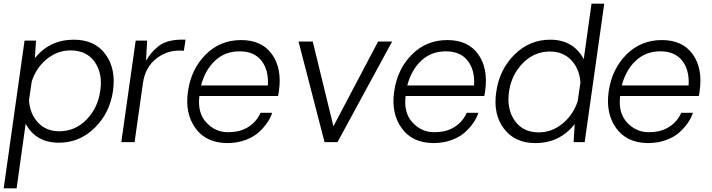

<svg xmlns="http://www.w3.org/2000/svg" viewBox="-55 -770 3857 1040"><path d="M345 -555Q458 -555 516 -476.5Q574 -398 557 -278Q540 -158 458 -77.5Q376 3 264 3Q139 3 84 -100L35 250H-35L78 -550H140L134 -455Q214 -555 345 -555ZM266 -59Q352 -59 413.5 -122Q475 -185 488 -278Q502 -372 458 -434.5Q414 -497 327 -497Q256 -497 198.5 -450Q141 -403 117 -329L102 -227Q107 -153 151 -106Q195 -59 266 -59Z M950 -555 941 -495Q858 -503 794.5 -455Q731 -407 719 -318L674 0H602L680 -550H742L736 -441Q751 -466 765.5 -483.5Q780 -501 804.5 -520.5Q829 -540 866 -548.5Q903 -557 950 -555Z M1456 -278Q1454 -259 1451 -250H1025Q1014 -159 1062 -107Q1110 -55 1176 -54Q1245 -53 1290.5 -82.5Q1336 -112 1356 -159H1419Q1412 -135 1395 -109Q1378 -83 1349.5 -56Q1321 -29 1275.5 -12Q1230 5 1175 5Q1061 4 1003.5 -76Q946 -156 963 -274Q980 -395 1058.5 -474Q1137 -553 1251 -553Q1363 -553 1418 -476.5Q1473 -400 1456 -278ZM1243 -492Q1164 -492 1110 -441.5Q1056 -391 1034 -307H1396Q1401 -391 1361 -441.5Q1321 -492 1243 -492Z M2069 -545 1773 0H1703L1562 -545H1639L1751 -86L1993 -545Z M2573 -278Q2571 -259 2568 -250H2142Q2131 -159 2179 -107Q2227 -55 2293 -54Q2362 -53 2407.5 -82.5Q2453 -112 2473 -159H2536Q2529 -135 2512 -109Q2495 -83 2466.5 -56Q2438 -29 2392.5 -12Q2347 5 2292 5Q2178 4 2120.5 -76Q2063 -156 2080 -274Q2097 -395 2175.5 -474Q2254 -553 2368 -553Q2480 -553 2535 -476.5Q2590 -400 2573 -278ZM2360 -492Q2281 -492 2227 -441.5Q2173 -391 2151 -307H2513Q2518 -391 2478 -441.5Q2438 -492 2360 -492Z M3218 -750 3112 0H3052L3058 -98Q2977 5 2845 5Q2733 5 2674 -74Q2615 -153 2633 -272Q2650 -393 2731.5 -474Q2813 -555 2925 -555Q3050 -555 3107 -450L3149 -750ZM2863 -53Q2934 -53 2991.5 -100Q3049 -147 3074 -221L3089 -323Q3084 -397 3039.5 -444Q2995 -491 2924 -491Q2839 -491 2777 -428Q2715 -365 2702 -272Q2689 -179 2733.5 -116Q2778 -53 2863 -53Z M3735 -278Q3733 -259 3730 -250H3304Q3293 -159 3341 -107Q3389 -55 3455 -54Q3524 -53 3569.5 -82.5Q3615 -112 3635 -159H3698Q3691 -135 3674 -109Q3657 -83 3628.5 -56Q3600 -29 3554.5 -12Q3509 5 3454 5Q3340 4 3282.5 -76Q3225 -156 3242 -274Q3259 -395 3337.5 -474Q3416 -553 3530 -553Q3642 -553 3697 -476.5Q3752 -400 3735 -278ZM3522 -492Q3443 -492 3389 -441.5Q3335 -391 3313 -307H3675Q3680 -391 3640 -441.5Q3600 -492 3522 -492Z"/></svg>

Font: Oakes Grotesk Light
Style: Italic
Weight: 300
Italic angle: -8°
Designer: Samuel Oakes
Foundry: Samuel Oakes
Version: Version 1.000;PS 001.000;hotconv 1.0.88;makeotf.lib2.5.64775